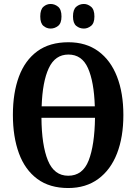

<svg xmlns="http://www.w3.org/2000/svg" viewBox="-20 -938 687 968"><path d="M324 10Q230 10 168 -36Q106 -82 75.5 -165Q45 -248 45 -359Q45 -470 75.5 -552Q106 -634 168 -679.5Q230 -725 325 -725Q414 -725 476 -679.5Q538 -634 570 -551.5Q602 -469 602 -358Q602 -247 570 -164.5Q538 -82 475.5 -36Q413 10 324 10ZM458 -402Q454 -526 423.5 -594.5Q393 -663 325 -663Q258 -663 226 -594.5Q194 -526 190 -402ZM324 -52Q397 -52 427 -129Q457 -206 459 -344H189Q190 -206 221.5 -129Q253 -52 324 -52ZM403 -794Q381 -794 364.5 -807.5Q348 -821 348 -855Q348 -890 364.5 -904Q381 -918 403 -918Q422 -918 439 -904Q456 -890 456 -855Q456 -821 439 -807.5Q422 -794 403 -794ZM235 -794Q215 -794 199 -807.5Q183 -821 183 -855Q183 -890 199 -904Q215 -918 235 -918Q256 -918 273 -904Q290 -890 290 -855Q290 -821 273 -807.5Q256 -794 235 -794Z"/></svg>

Font: Noto Serif ExtraCondensed
Style: Bold
Weight: 700
Width: 2
Designer: Monotype Design Team
Foundry: Monotype Imaging Inc.
Version: Version 2.014; ttfautohint (v1.8.4.7-5d5b)